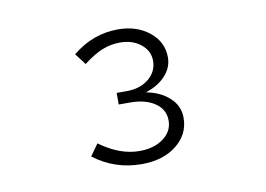

<svg xmlns="http://www.w3.org/2000/svg" viewBox="-50 -778 700 505"><g transform="rotate(-10 300.0 -525.0)"><path d="M292 -345Q220 -345 164 -388L186 -419Q214 -399 240 -389.5Q266 -380 292 -380Q331 -380 356 -398.5Q381 -417 381 -446Q381 -475 356 -492.5Q331 -510 289 -510H259V-541H286Q322 -541 345 -560Q368 -579 368 -608Q368 -634 346 -652Q324 -670 290 -670Q265 -670 242 -660.5Q219 -651 192 -630L169 -660Q197 -683 227.5 -694Q258 -705 291 -705Q341 -705 374.5 -678Q408 -651 408 -610Q408 -583 388.5 -561.5Q369 -540 335 -529Q373 -522 397 -500Q421 -478 421 -446Q421 -402 385 -373.5Q349 -345 292 -345Z"/></g></svg>

Font: Red Hat Mono VF Light
Style: Regular
Weight: 300
Monospace: yes
Designer: Pentagram, MCKL
Foundry: Pentagram, MCKL
Version: Version 1.023